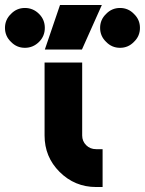

<svg xmlns="http://www.w3.org/2000/svg" viewBox="-100 -751 582 771"><path d="M79 -500V-207Q79 -121 139 -61Q200 0 286 0H312V-152H286Q262 -152 246 -168Q230 -184 230 -207V-500ZM80 -552H229L309 -731H141ZM0 -719Q-33 -719 -56 -695Q-80 -672 -80 -639Q-80 -606 -56 -583Q-33 -559 0 -559Q33 -559 57 -583Q80 -606 80 -639Q80 -672 57 -695Q33 -719 0 -719ZM382 -719Q349 -719 326 -695Q302 -672 302 -639Q302 -606 326 -583Q349 -559 382 -559Q415 -559 438 -583Q462 -606 462 -639Q462 -672 438 -695Q415 -719 382 -719Z"/></svg>

Font: Unageo
Style: ExtraBold
Weight: 800
Designer: Richard Sepsi
Foundry: Richard Sepsi
Version: Version 2.000